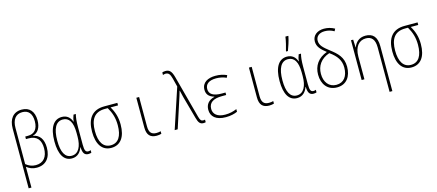

<svg xmlns="http://www.w3.org/2000/svg" viewBox="-65 -1513 5629 2471"><g transform="rotate(-15 2750.0 -277.0)"><path d="M80 -558V237H117V-40C156 -10 194 8 251 8C374 8 442 -76 442 -209C442 -324 391 -388 309 -401V-404C375 -417 417 -481 417 -580C417 -697 358 -765 254 -765C141 -765 80 -686 80 -558ZM248 -27C195 -27 154 -46 117 -76V-555C117 -667 164 -731 253 -731C334 -731 380 -679 380 -577C380 -470 329 -418 246 -418H210V-384H246C359 -384 405 -316 405 -211C405 -96 350 -27 248 -27Z M719 10C800 10 839 -46 859 -101H862C864 -22 887 10 938 10C955 10 970 7 978 3V-31C968 -26 954 -24 945 -24C911 -24 897 -47 897 -124V-356C897 -443 903 -490 914 -530H883C872 -502 864 -473 862 -442H859C838 -504 793 -540 728 -540C622 -540 556 -448 556 -260C556 -85 613 10 719 10ZM725 -24C637 -24 594 -106 594 -259C594 -418 640 -505 732 -505C815 -505 860 -436 860 -293V-243C860 -117 818 -24 725 -24Z M1244 10C1365 10 1436 -81 1436 -251C1436 -348 1411 -424 1367 -496H1467V-530H1293C1129 -530 1056 -426 1056 -253C1056 -90 1120 10 1244 10ZM1245 -24C1145 -24 1094 -109 1094 -253C1094 -407 1151 -496 1292 -496H1330C1374 -421 1398 -348 1398 -252C1398 -105 1346 -24 1245 -24Z M1848 10C1871 10 1896 6 1911 1V-33C1896 -28 1874 -25 1854 -25C1789 -25 1757 -56 1757 -140V-530H1720V-133C1720 -34 1763 10 1848 10Z M2472 9C2485 9 2493 7 2501 5V-30C2495 -28 2486 -26 2476 -26C2451 -26 2437 -41 2424 -90L2273 -655C2250 -742 2221 -766 2170 -766C2150 -766 2137 -762 2127 -758V-724C2137 -728 2149 -732 2163 -732C2201 -732 2221 -710 2237 -648L2266 -534L2089 0H2129L2263 -412C2270 -433 2275 -453 2281 -473H2284C2290 -448 2296 -419 2305 -385L2388 -84C2406 -17 2426 9 2472 9Z M2770 10C2835 10 2889 -4 2925 -21V-56C2878 -36 2830 -24 2771 -24C2665 -24 2613 -73 2613 -141C2613 -226 2676 -265 2790 -265H2846V-298H2796C2684 -298 2630 -334 2630 -401C2630 -468 2681 -506 2775 -506C2824 -506 2872 -495 2911 -477L2925 -509C2878 -529 2836 -540 2774 -540C2676 -540 2593 -499 2593 -402C2593 -347 2619 -305 2693 -284V-281C2614 -262 2574 -212 2574 -140C2574 -51 2637 10 2770 10Z M3348 10C3371 10 3396 6 3411 1V-33C3396 -28 3374 -25 3354 -25C3289 -25 3257 -56 3257 -140V-530H3220V-133C3220 -34 3263 10 3348 10Z M3736 -614V-606H3760C3779 -655 3804 -730 3815 -786V-794H3777C3771 -745 3749 -655 3736 -614ZM3719 10C3800 10 3839 -46 3859 -101H3862C3864 -22 3887 10 3938 10C3955 10 3970 7 3978 3V-31C3968 -26 3954 -24 3945 -24C3911 -24 3897 -47 3897 -124V-356C3897 -443 3903 -490 3914 -530H3883C3872 -502 3864 -473 3862 -442H3859C3838 -504 3793 -540 3728 -540C3622 -540 3556 -448 3556 -260C3556 -85 3613 10 3719 10ZM3725 -24C3637 -24 3594 -106 3594 -259C3594 -418 3640 -505 3732 -505C3815 -505 3860 -436 3860 -293V-243C3860 -117 3818 -24 3725 -24Z M4252 10C4380 10 4444 -87 4444 -215C4444 -342 4374 -405 4283 -475C4210 -532 4164 -571 4164 -634C4164 -692 4209 -730 4281 -730C4325 -730 4365 -720 4406 -696L4422 -727C4379 -751 4331 -764 4281 -764C4193 -764 4126 -716 4126 -635C4126 -563 4171 -520 4241 -465C4118 -421 4056 -328 4056 -211C4056 -85 4125 10 4252 10ZM4252 -24C4152 -24 4094 -103 4094 -211C4094 -316 4149 -402 4267 -442C4359 -377 4406 -310 4406 -214C4406 -100 4352 -24 4252 -24Z M4580 0H4617V-301C4617 -437 4681 -504 4770 -504C4845 -504 4888 -459 4888 -353V240H4925V-359C4925 -484 4870 -539 4773 -539C4685 -539 4637 -485 4617 -426H4614L4609 -530H4580Z M5244 10C5365 10 5436 -81 5436 -251C5436 -348 5411 -424 5367 -496H5467V-530H5293C5129 -530 5056 -426 5056 -253C5056 -90 5120 10 5244 10ZM5245 -24C5145 -24 5094 -109 5094 -253C5094 -407 5151 -496 5292 -496H5330C5374 -421 5398 -348 5398 -252C5398 -105 5346 -24 5245 -24Z"/></g></svg>

Font: Noto Sans Mono ExtraCondensed ExtraLight
Style: Regular
Weight: 200
Width: 2
Designer: Monotype Design Team
Foundry: Monotype Imaging Inc.
Version: Version 2.014